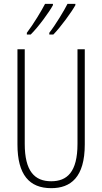

<svg xmlns="http://www.w3.org/2000/svg" viewBox="-20 -971 533 1001"><path d="M373 -944V-951H332C315 -917 270 -842 237 -800V-791H258C296 -829 355 -911 373 -944ZM256 -944V-951H215C197 -916 155 -846 120 -800V-791H140C180 -830 238 -910 256 -944ZM422 -218V-714H384V-221C384 -73 329 -26 247 -26C160 -26 109 -79 109 -221V-714H71V-218C71 -60 133 10 247 10C348 10 422 -46 422 -218Z"/></svg>

Font: Noto Sans Thai ExtCond ExtLt
Style: Regular
Weight: 200
Width: 2
Designer: Monotype Design Team
Foundry: Monotype Imaging Inc.
Version: Version 2.002